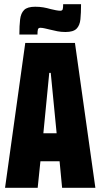

<svg xmlns="http://www.w3.org/2000/svg" viewBox="-20 -892 476 912"><path d="M4 0 100 -688H336L433 0H275L263 -126H172L159 0ZM186 -259H249L221 -546H214ZM72 -728Q72 -770 75.5 -799.5Q79 -829 94.5 -844.5Q110 -860 147 -860Q168 -860 185.5 -857Q203 -854 220 -849Q232 -846 245 -843.5Q258 -841 266 -841Q276 -841 278 -848.5Q280 -856 280 -872H365Q365 -830 362 -800.5Q359 -771 343.5 -755.5Q328 -740 291 -740Q270 -740 252.5 -743.5Q235 -747 219 -751Q206 -754 193.5 -757Q181 -760 172 -760Q162 -760 160 -752Q158 -744 158 -728Z"/></svg>

Font: Saira ExtraCondensed Black
Style: Regular
Weight: 900
Width: 2
Designer: Hector Gatti with collaboration of the Omnibus-Type team
Foundry: Omnibus-Type
Version: Version 1.101